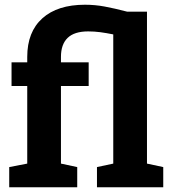

<svg xmlns="http://www.w3.org/2000/svg" viewBox="-20 -792 734 812"><path d="M19 0V-85.4L95.2 -100.1V-428.2H28.8V-528.3H95.2V-551.3Q95.2 -657.2 159.2 -714.6Q223.1 -772 339.4 -772Q381.3 -772 422.4 -764.4Q463.4 -756.8 517.6 -742.7H601.6V-100.1L670.4 -85.4V0H390.1V-85.4L459 -100.1V-646.5Q430.2 -652.3 404.5 -655.8Q378.9 -659.2 353 -659.2Q294.4 -659.2 266.1 -631.8Q237.8 -604.5 237.8 -551.3V-528.3H355V-428.2H237.8V-100.1L306.6 -85.4V0Z"/></svg>

Font: Roboto Slab LO
Style: Bold
Weight: 700
Designer: Google
Version: Version 2.000